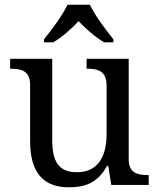

<svg xmlns="http://www.w3.org/2000/svg" viewBox="-20 -786 675 816"><path d="M167 -619V-606H206C244 -628 284 -664 314 -696C344 -664 385 -628 423 -606H462V-619C431 -657 383 -721 362 -766H267C246 -721 198 -657 167 -619ZM273 10C338 10 394 -6 435 -81H440L453 0H612V-42H609C565 -42 527 -50 527 -109V-536H348V-494H351C396 -494 433 -485 433 -422V-216C433 -119 395 -54 307 -54C226 -54 202 -104 202 -191V-536H23V-494H26C70 -494 108 -485 108 -426V-186C108 -49 167 10 273 10Z"/></svg>

Font: Noto Serif Balinese
Style: Regular
Weight: 400
Designer: Monotype Design Team
Foundry: Monotype Imaging Inc.
Version: Version 2.005